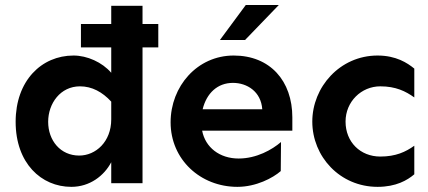

<svg xmlns="http://www.w3.org/2000/svg" viewBox="-20 -726 1696 761"><path d="M296.9 -383.8C344.7 -383.8 385.7 -361.3 420.9 -323.2V-252.9C420.9 -164.1 359.4 -109.4 293.9 -109.4C219.7 -109.4 170.9 -168.9 170.9 -243.2C170.9 -316.4 219.7 -383.8 296.9 -383.8ZM544.9 -703.1H420.9V-630.9H300.8V-538.1H420.9V-437.5C384.8 -479.5 325.2 -505.9 271.5 -505.9C144.5 -505.9 42 -406.2 42 -243.2C42 -79.1 143.6 14.6 262.7 14.6C335.9 14.6 392.6 -29.3 420.9 -83V0H544.9V-538.1H607.4V-630.9H544.9Z M903.3 -397.5C959 -397.5 1014.6 -363.3 1019.5 -293H783.2C798.8 -356.4 841.8 -397.5 903.3 -397.5ZM906.2 -505.9C761.7 -505.9 656.2 -383.8 656.2 -241.2C656.2 -93.8 774.4 14.6 920.9 14.6C995.1 14.6 1061.5 -20.5 1092.8 -47.9L1093.8 -163.1C1058.6 -132.8 997.1 -97.7 925.8 -97.7C850.6 -97.7 793.9 -141.6 781.2 -208H1138.7V-260.7C1138.7 -405.3 1050.8 -505.9 906.2 -505.9ZM851.6 -567.4H951.2L1085 -706.1H954.1Z M1476.6 -505.9C1327.1 -505.9 1217.8 -380.9 1217.8 -244.1C1217.8 -105.5 1327.1 14.6 1476.6 14.6C1549.8 14.6 1594.7 -11.7 1622.1 -35.2V-148.4C1587.9 -124 1548.8 -105.5 1487.3 -105.5C1408.2 -105.5 1349.6 -163.1 1349.6 -244.1C1349.6 -323.2 1412.1 -383.8 1487.3 -383.8C1548.8 -383.8 1587.9 -364.3 1622.1 -339.8V-454.1C1594.7 -476.6 1549.8 -505.9 1476.6 -505.9Z"/></svg>

Font: Sen-gleads
Style: Bold
Weight: 700
Designer: Kosal Sen, Philatype
Foundry: Philatype
Version: Version 1.004; ttfautohint (v1.8.3)